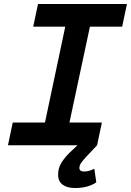

<svg xmlns="http://www.w3.org/2000/svg" viewBox="-20 -730 658 965"><path d="M20 0 44 -114H206L308 -596H147L171 -710H618L594 -596H432L329 -114H492L468 0ZM357 215Q317 215 294.5 198Q272 181 272 148Q272 113 291 84Q310 55 344 24L391 -20L468 0L419 52Q399 73 389 87Q379 101 379 114Q379 132 403 132Q416 132 429.5 128Q443 124 454 118L464 186Q449 198 421 206.5Q393 215 357 215Z"/></svg>

Font: Geist Mono SemiBold
Style: Italic
Weight: 600
Italic angle: -12°
Monospace: yes
Designer: Basement.studio, Andrés Briganti, Mateo Zaragoza
Foundry: Basement.studio, Vercel, Andrés Briganti, Guido Ferreyra, Mateo Zaragoza
Version: Version 1.500; ttfautohint (v1.8.4.7-5d5b)